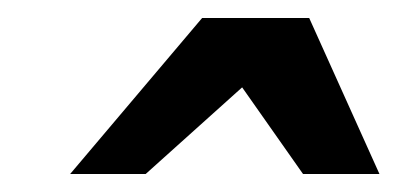

<svg xmlns="http://www.w3.org/2000/svg" viewBox="-20 -742 437 211"><path d="M313 -550.8 246.1 -646 140.1 -550.8H57.1L202.1 -722.2H319.8L397 -550.8Z"/></svg>

Font: Charis SIL CyrE
Style: Bold Italic
Weight: 700
Italic angle: -11°
Foundry: SIL International
Version: Version 5.000